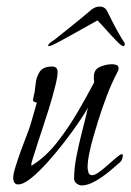

<svg xmlns="http://www.w3.org/2000/svg" viewBox="-20 -553 399 583"><path d="M228 10Q220 10 212.5 4Q205 -2 205 -11Q205 -42 212.5 -80Q220 -118 230 -156.5Q240 -195 247 -226Q239 -211 220 -183Q201 -155 176 -122.5Q151 -90 124.5 -60.5Q98 -31 74.5 -12Q51 7 35 7Q27 7 23.5 1Q20 -5 20 -12Q20 -24 27 -46.5Q34 -69 43.5 -95.5Q53 -122 62.5 -146Q72 -170 76 -186L92 -242H90Q87 -242 83.5 -244Q80 -246 80 -250Q80 -251 80.5 -252Q81 -253 81 -254Q86 -274 88 -296.5Q90 -319 100.5 -335Q111 -351 138 -351Q155 -351 155 -334Q155 -320 147 -288.5Q139 -257 127.5 -220Q116 -183 105 -150.5Q94 -118 89 -101Q87 -94 81 -76.5Q75 -59 75 -52L76 -50Q77 -50 79 -52Q119 -77 153.5 -121Q188 -165 216.5 -214Q245 -263 266 -303Q265 -308 265 -312Q265 -316 265 -320Q265 -342 283.5 -350Q302 -358 320 -358Q326 -358 333 -356Q340 -354 340 -346Q340 -342 338.5 -338.5Q337 -335 335 -331Q317 -296 303.5 -260Q290 -224 278 -186Q273 -169 265 -142.5Q257 -116 251.5 -89.5Q246 -63 246 -45Q246 -38 248.5 -29.5Q251 -21 260 -21Q268 -21 281 -30.5Q294 -40 308.5 -53Q323 -66 334.5 -75.5Q346 -85 350 -85Q353 -85 353 -80Q353 -77 351 -70.5Q349 -64 343 -59Q332 -49 312 -32.5Q292 -16 269.5 -3Q247 10 228 10ZM128 -413Q128 -413 127 -413.5Q126 -414 126 -415Q128 -420 134.5 -425Q141 -430 145 -432Q157 -442 177.5 -458Q198 -474 218.5 -491Q239 -508 251 -518Q266 -533 283 -533Q299 -533 306 -518Q311 -508 319.5 -491Q328 -474 337 -458Q346 -442 352 -432Q354 -430 357 -425Q360 -420 358 -415Q356 -413 354 -413Q349 -413 333.5 -429Q318 -445 301.5 -463.5Q285 -482 276 -491Q249 -476 217 -458Q185 -440 160 -426.5Q135 -413 128 -413Z"/></svg>

Font: Moon Dance
Style: Regular
Weight: 400
Designer: Robert E. Leuschke
Foundry: Robert E. Leuschke
Version: Version 1.010; ttfautohint (v1.8.3)